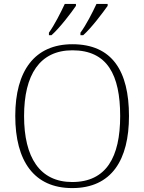

<svg xmlns="http://www.w3.org/2000/svg" viewBox="-20 -951 738 981"><path d="M391 -784V-771H405C447 -808 506 -887 530 -921V-931H473C452 -886 420 -823 391 -784ZM230 -784V-771H243C285 -808 345 -887 368 -921V-931H311C290 -886 258 -823 230 -784ZM349 10C551 10 639 -135 639 -358C639 -588 553 -725 350 -725C157 -725 58 -589 58 -359C58 -128 154 10 349 10ZM349 -21C183 -21 103 -147 103 -358C103 -569 183 -694 350 -694C528 -694 594 -569 594 -358C594 -148 523 -21 349 -21Z"/></svg>

Font: Noto Serif Lao ExtraLight
Style: Regular
Weight: 200
Designer: Monotype Design Team
Foundry: Monotype Imaging Inc.
Version: Version 2.003